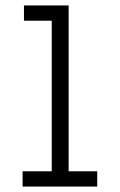

<svg xmlns="http://www.w3.org/2000/svg" viewBox="-20 -685 440 705"><path d="M63 0V-56H170V-609H68V-665H232V-56H337V0Z"/></svg>

Font: Inconsolata Condensed
Style: Regular
Weight: 400
Width: 3
Monospace: yes
Designer: Raph Levien, Cyreal, Brenton Simpson
Foundry: Raph Levien, Cyreal, Google
Version: Version 3.000; ttfautohint (v1.8.2.53-6de2)